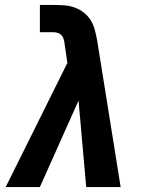

<svg xmlns="http://www.w3.org/2000/svg" viewBox="-20 -755 640 775"><path d="M3 0 252 -501 241 -576Q240 -586 237.5 -595.5Q235 -605 229 -612Q223 -619 214 -622Q205 -625 195 -625H141V-735H195Q217 -735 239 -733.5Q261 -732 281.5 -724.5Q302 -717 318.5 -704Q335 -691 346 -673.5Q357 -656 362.5 -635Q368 -614 372 -593L467 0H328L297 -349L141 0Z"/></svg>

Font: Iosevka Slab XBdExObl
Style: Regular
Weight: 800
Width: 7
Italic angle: -9°
Monospace: yes
Designer: Belleve Invis
Foundry: Belleve Invis
Version: Version 11.1.0; ttfautohint (v1.8.3)